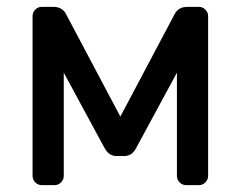

<svg xmlns="http://www.w3.org/2000/svg" viewBox="-20 -540 702 560"><path d="M490 -500Q494 -508 503 -514Q512 -520 527 -520H560Q571 -520 579 -512Q587 -504 587 -493V-27Q587 -16 579 -8Q571 0 560 0H523Q512 0 504 -8Q496 -16 496 -27V-328L378 -110Q366 -85 343 -85H319Q297 -85 284 -110L166 -328V-27Q166 -16 158 -8Q150 0 139 0H102Q91 0 83 -8Q75 -16 75 -27V-493Q75 -504 83 -512Q91 -520 102 -520H135Q150 -520 159 -514Q168 -508 172 -500L331 -200Z"/></svg>

Font: Contemporary
Style: Regular
Weight: 400
Designer: Victor Tran
Foundry: Victor Tran
Version: Version 1.100